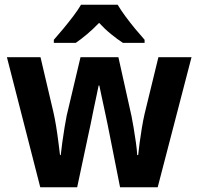

<svg xmlns="http://www.w3.org/2000/svg" viewBox="-20 -786 833 806"><path d="M440 -222Q437 -239 431 -267Q425 -295 418.5 -326Q412 -357 406 -384Q400 -411 397 -427H394Q391 -411 385 -383.5Q379 -356 372.5 -324.5Q366 -293 360.5 -265Q355 -237 351 -221L304 0H149L9 -546H150L204 -316Q210 -290 215.5 -256.5Q221 -223 225 -190.5Q229 -158 232 -135H235Q237 -156 241.5 -188Q246 -220 251 -251Q256 -282 260 -301L318 -546H477L532 -299Q536 -280 541 -249.5Q546 -219 550.5 -188Q555 -157 556 -135H560Q562 -155 566 -185.5Q570 -216 575.5 -249Q581 -282 587 -308L645 -546H784L642 0H484ZM474 -766Q487 -744 506.5 -717.5Q526 -691 547.5 -665Q569 -639 587 -619V-606H496Q473 -621 446.5 -642.5Q420 -664 396 -690Q371 -664 345.5 -642.5Q320 -621 298 -606H206V-619Q223 -638 245 -664.5Q267 -691 287.5 -718Q308 -745 320 -766Z"/></svg>

Font: Noto Sans Devanagari UI SemiCondensed
Style: Bold
Weight: 700
Width: 4
Designer: Jelle Bosma - Monotype Design Team
Foundry: Monotype Imaging Inc.
Version: Version 2.004; ttfautohint (v1.8.4.7-5d5b)